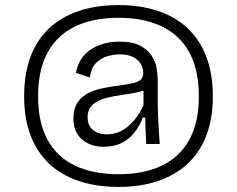

<svg xmlns="http://www.w3.org/2000/svg" viewBox="-20 -652 933 756"><path d="M447 84Q360 84 291 61Q222 38 174 -7Q126 -52 100.5 -118.5Q75 -185 75 -273Q75 -361 100 -428Q125 -495 173.5 -540.5Q222 -586 291 -609Q360 -632 447 -632Q533 -632 602 -609Q671 -586 719 -540.5Q767 -495 792.5 -428Q818 -361 818 -273Q818 -185 792.5 -118.5Q767 -52 718.5 -7Q670 38 601.5 61Q533 84 447 84ZM447 34Q547 34 617.5 0Q688 -34 725.5 -102Q763 -170 763 -273Q763 -376 726 -444.5Q689 -513 618 -547.5Q547 -582 447 -582Q346 -582 275 -547.5Q204 -513 167 -444.5Q130 -376 130 -273Q130 -170 167 -102Q204 -34 275 0Q346 34 447 34ZM400 -123Q419 -123 439 -129Q459 -135 478 -149.5Q497 -164 514 -185.5Q531 -207 545 -238V-314L569 -311Q554 -296 525 -289.5Q496 -283 462 -278.5Q428 -274 397 -266Q366 -258 345.5 -240.5Q325 -223 325 -190Q325 -158 346 -140.5Q367 -123 400 -123ZM388 -74Q355 -74 328 -86.5Q301 -99 285 -123.5Q269 -148 269 -185Q269 -224 285 -248Q301 -272 328 -285.5Q355 -299 388 -305.5Q421 -312 454 -316Q489 -321 508.5 -326Q528 -331 536 -340.5Q544 -350 544 -366Q544 -385 533.5 -401.5Q523 -418 503 -428Q483 -438 451 -438Q427 -438 401 -430Q375 -422 356.5 -402Q338 -382 334 -347L279 -365Q284 -393 297.5 -415.5Q311 -438 333 -454Q355 -470 384.5 -479Q414 -488 451 -488Q502 -488 532 -472Q562 -456 577 -432.5Q592 -409 596.5 -384Q601 -359 601 -339V-247Q601 -226 602 -205Q603 -184 604 -163Q605 -142 606.5 -122Q608 -102 609 -85H556Q554 -114 553 -140Q552 -166 552 -189H542Q530 -156 509 -129.5Q488 -103 458 -88.5Q428 -74 388 -74Z"/></svg>

Font: Bricolage Grotesque ExtraLight
Style: Regular
Weight: 250
Designer: Mathieu Triay
Foundry: Atelier Triay
Version: Version 1.000;gftools[0.9.30]